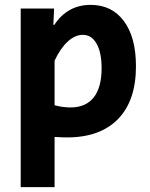

<svg xmlns="http://www.w3.org/2000/svg" viewBox="-20 -550 617 788"><path d="M65 -515H202L199 -448H203Q229 -488 266.5 -509Q304 -530 352 -530Q439 -530 488.5 -463.5Q538 -397 538 -278Q538 -137 464.5 -61.5Q391 14 255 14Q238 14 204 12V218H65ZM397 -270Q397 -334 376.5 -370.5Q356 -407 320 -407Q288 -407 258 -379.5Q228 -352 204 -301V-118Q238 -109 269 -109Q332 -109 364.5 -150Q397 -191 397 -270Z"/></svg>

Font: Secular One
Style: Regular
Weight: 400
Designer: Michal Sahar
Foundry: Hagilda
Version: Version 1.000